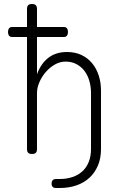

<svg xmlns="http://www.w3.org/2000/svg" viewBox="-20 -760 640 960"><path d="M41 -575Q30 -575 25 -582Q20 -589 20 -600Q20 -611 25 -618Q30 -625 41 -625H115V-715Q115 -728 121 -734Q127 -740 140 -740Q153 -740 159 -734Q165 -728 165 -715V-625H299Q310 -625 315 -618Q320 -611 320 -600Q320 -589 315 -582Q310 -575 299 -575H165V-389Q185 -443 222.5 -471.5Q260 -500 315 -500Q356 -500 387.5 -485Q419 -470 440.5 -444Q462 -418 473.5 -383Q485 -348 485 -307V-15Q485 32 469.5 68Q454 104 427 129Q400 154 362 167Q324 180 279 180H260Q249 180 243.5 174.5Q238 169 238 158Q238 147 243.5 141Q249 135 260 135H279Q314 135 343 125Q372 115 392.5 96Q413 77 424 49Q435 21 435 -15V-295Q435 -326 427 -354.5Q419 -383 403 -404.5Q387 -426 363 -439Q339 -452 308 -452Q280 -452 254.5 -437.5Q229 -423 209 -400Q189 -377 177 -349Q165 -321 165 -295V-15Q165 -2 159 4Q153 10 140 10Q127 10 121 4Q115 -2 115 -15V-575Z"/></svg>

Font: Maple Mono NL Thin
Style: Regular
Weight: 250
Monospace: yes
Designer: subframe7536
Version: Version 7.000